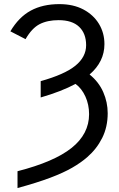

<svg xmlns="http://www.w3.org/2000/svg" viewBox="-20 -719 585 947"><path d="M66.4 208.5V125.5Q247.6 79.1 333.5 10.3Q419.4 -58.6 419.4 -155.8Q419.4 -203.1 401.1 -243.2Q382.8 -283.2 352.5 -305.2Q283.7 -268.1 180.7 -238.3V-318.8Q298.3 -351.6 351.6 -394.8Q404.8 -438 404.8 -496.1Q404.8 -553.7 370.4 -586.7Q335.9 -619.6 269 -619.6Q213.9 -619.6 175.5 -599.9Q137.2 -580.1 106 -525.9L31.2 -564.5Q72.8 -634.8 131.8 -666.7Q190.9 -698.7 272.9 -698.7Q341.3 -698.7 391.1 -672.4Q440.9 -646 468 -601.3Q495.1 -556.6 495.1 -501.5Q495.1 -414.6 421.9 -351.6Q467.3 -314.9 489.3 -264.6Q511.2 -214.4 511.2 -160.6Q511.2 -92.8 484.1 -38.6Q457 15.6 410.2 56.2Q378.9 83.5 335.7 108.4Q292.5 133.3 227.8 157.7Q163.1 182.1 66.4 208.5Z"/></svg>

Font: Arimo Nerd Font
Style: Regular
Weight: 400
Designer: Steve Matteson
Foundry: Monotype Imaging Inc.
Version: Version 1.33;Nerd Fonts 3.2.1